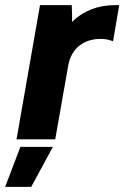

<svg xmlns="http://www.w3.org/2000/svg" viewBox="-53 -540 482 744"><path d="M11 0H161L211 -284C222 -351 271 -393 347 -389C362 -388 375 -384 385 -380L409 -520H392C327 -520 271 -499 226 -455C227 -475 226 -496 225 -520H102ZM-33 184H68L152 29H26Z"/></svg>

Font: Fixel Text 20240404
Style: Bold Italic
Weight: 700
Width: 4
Italic angle: -10°
Designer: AlfaBravo + MacPaw
Foundry: Kyrylo Tkachov, Marchela Mozhyna, Serhii Makarenko, Maria Weinstein, Zakhar Kryvoshyya
Version: Version 1.211;Glyphs 3.2 (3225)